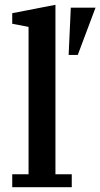

<svg xmlns="http://www.w3.org/2000/svg" viewBox="-20 -780 418 800"><path d="M31 -54H99V-668L31 -681V-725L211 -760V-54H279V0H31ZM275 -748H378L304 -551H266Z"/></svg>

Font: IBM Plex Serif Medm
Style: Regular
Weight: 500
Designer: Mike Abbink, Paul van der Laan, Pieter van Rosmalen
Foundry: Bold Monday
Version: Version 3.001